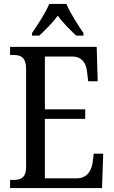

<svg xmlns="http://www.w3.org/2000/svg" viewBox="-20 -951 576 971"><path d="M142 -784V-771H179C210 -801 246 -835 272 -872C298 -835 334 -801 365 -771H402V-784C376 -822 334 -886 316 -931H229C211 -886 168 -822 142 -784ZM31 0H496L502 -174H454L449 -132C443 -88 421 -49 367 -49H207V-350H411V-398H207V-665H346C398 -665 418 -626 421 -582L426 -540H474L469 -714H31V-673H47C83 -673 112 -664 112 -601V-108C112 -51 85 -41 47 -41H31Z"/></svg>

Font: Noto Serif Bengali Condensed
Style: Regular
Weight: 400
Width: 3
Designer: Juan Bruce, Universal Thirst, Indian Type Foundry and the Monotype Design Team.
Foundry: Monotype Imaging Inc.
Version: Version 2.003